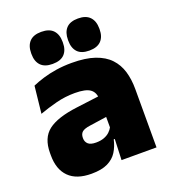

<svg xmlns="http://www.w3.org/2000/svg" viewBox="-129 -786 797 895"><g transform="rotate(-20 269.0 -339.0)"><path d="M325 0 330 -126 326.5 -130.5V-283.5L325 -301.5Q325 -336 302.8 -352.2Q280.5 -368.5 227 -368.5Q178.5 -368.5 133.8 -357Q89 -345.5 48 -330.5L62.5 -465Q87.5 -476 118 -485.2Q148.5 -494.5 184.5 -500Q220.5 -505.5 261 -505.5Q329.5 -505.5 375.2 -489.8Q421 -474 448 -445.2Q475 -416.5 486.8 -377Q498.5 -337.5 498.5 -290V0ZM172.5 12Q98.5 12 60.8 -25.8Q23 -63.5 23 -133V-145.5Q23 -219.5 68.2 -254.5Q113.5 -289.5 213 -302L338.5 -318L349 -217L242.5 -201.5Q213.5 -197.5 202.2 -187.8Q191 -178 191 -159V-157Q191 -139.5 202.8 -128.5Q214.5 -117.5 242 -117.5Q265 -117.5 281.8 -123.8Q298.5 -130 309.8 -140.5Q321 -151 327.5 -163.5L352.5 -103.5H324Q316.5 -70 300.2 -44Q284 -18 253.5 -3Q223 12 172.5 12ZM177 -531Q138 -531 118.8 -551.2Q99.5 -571.5 99.5 -608V-612Q99.5 -649 118.8 -669.5Q138 -690 177 -690Q217 -690 236.2 -669.5Q255.5 -649 255.5 -612V-608Q255.5 -571.5 236.2 -551.2Q217 -531 177 -531ZM359.5 -531Q320 -531 301 -551.2Q282 -571.5 282 -608V-612Q282 -649 301 -669.5Q320 -690 359.5 -690Q398.5 -690 418 -669.5Q437.5 -649 437.5 -612V-608Q437.5 -571.5 418 -551.2Q398.5 -531 359.5 -531Z"/></g></svg>

Font: Anek Bangla ExtraBold
Style: Regular
Weight: 800
Designer: Sulekha Rajkumar (Bangla), Yesha Goshar (Latin)
Foundry: Ek Type
Version: Version 1.003